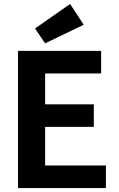

<svg xmlns="http://www.w3.org/2000/svg" viewBox="-20 -950 600 970"><path d="M71 0V-693H491V-579H208V-423H454V-309H208V-114H515V0ZM208 -731 157 -806 334 -930 403 -825Z"/></svg>

Font: Ubuntu Sans Mono
Style: Bold
Weight: 700
Monospace: yes
Designer: Dalton Maag Ltd
Foundry: Dalton Maag Ltd
Version: Version 1.006